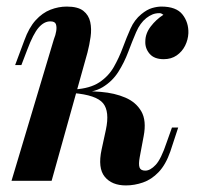

<svg xmlns="http://www.w3.org/2000/svg" viewBox="-20 -550 623 584"><path d="M405 -72Q401 -50 404.5 -40.5Q408 -31 422 -31Q437 -31 453.5 -48.5Q470 -66 487 -117L503 -162H522L498 -89Q484 -49 462.5 -26.5Q441 -4 415 5Q389 14 363 14Q320 14 298.5 -12.5Q277 -39 289 -95L302 -155Q314 -211 293.5 -236Q273 -261 203 -267V-271Q245 -274 287 -270.5Q329 -267 361.5 -253Q394 -239 410 -211Q426 -183 417 -136ZM465 -510Q453 -510 443.5 -506Q434 -502 425 -495Q406 -480 394 -452Q382 -424 370 -392Q358 -360 340 -331.5Q322 -303 292.5 -285Q263 -267 215 -268L205 -267L207 -278Q254 -281 282 -299.5Q310 -318 326 -346Q342 -374 353.5 -405Q365 -436 377 -463Q389 -490 410 -507Q427 -521 442.5 -525.5Q458 -530 471 -530Q516 -530 535 -506Q554 -482 553 -449Q552 -429 543 -411Q534 -393 517.5 -381.5Q501 -370 478 -370Q449 -370 435 -386.5Q421 -403 422 -424Q422 -448 438.5 -469.5Q455 -491 477 -505Q474 -507 471.5 -508.5Q469 -510 465 -510ZM137 0H15L144 -431Q149 -443 151 -455.5Q153 -468 150 -476.5Q147 -485 133 -485Q114 -485 97.5 -466Q81 -447 63 -399L45 -352H26L54 -427Q68 -466 88.5 -488.5Q109 -511 133.5 -520.5Q158 -530 183 -530Q217 -530 233.5 -517Q250 -504 254.5 -483Q259 -462 255.5 -437.5Q252 -413 246 -390Z"/></svg>

Font: Playfair Display SemiBold
Style: Italic
Weight: 600
Italic angle: -14°
Designer: Claus Eggers Sørensen
Foundry: Claus Eggers Sørensen
Version: Version 1.203